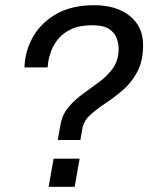

<svg xmlns="http://www.w3.org/2000/svg" viewBox="-20 -718 596 738"><path d="M202 -180 212 -236Q219 -278 244 -307Q269 -336 301 -359Q333 -382 364 -405Q395 -428 415.5 -458Q436 -488 436 -531Q436 -550 428.5 -571Q421 -592 399.5 -606.5Q378 -621 336 -621Q286 -621 254 -606Q222 -591 203.5 -568Q185 -545 176.5 -521.5Q168 -498 165.5 -480.5Q163 -463 163 -459H74Q76 -522 107 -576.5Q138 -631 197 -664.5Q256 -698 342 -698Q427 -698 478.5 -657Q530 -616 530 -545Q530 -484 508 -442.5Q486 -401 453 -372.5Q420 -344 386 -321.5Q352 -299 326.5 -276Q301 -253 296 -221L289 -180ZM167 0 186 -108H286L267 0Z"/></svg>

Font: Archivo VF Beta
Style: Italic
Weight: 400
Italic angle: -10°
Designer: Hector Gatti
Foundry: Omnibus-Type
Version: Version 1.002